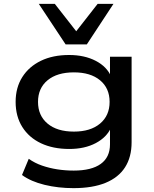

<svg xmlns="http://www.w3.org/2000/svg" viewBox="-20 -786 799 995"><path d="M361 189Q282 189 211.5 172Q141 155 94 121L129 37Q160 59 197.5 72Q235 85 276.5 91.5Q318 98 362 98Q454 98 502 63.5Q550 29 550 -38V-126H556Q534 -75 476.5 -44.5Q419 -14 339 -14Q255 -14 192.5 -43.5Q130 -73 95.5 -128Q61 -183 61 -258Q61 -332 95.5 -386.5Q130 -441 192 -471Q254 -501 338 -501Q418 -501 476.5 -470.5Q535 -440 557 -387H550V-492H662V-49Q662 28 628 81Q594 134 527 161.5Q460 189 361 189ZM363 -104Q449 -104 498.5 -145.5Q548 -187 548 -258Q548 -329 498.5 -370Q449 -411 363 -411Q276 -411 226.5 -370Q177 -329 177 -258Q177 -187 226.5 -145.5Q276 -104 363 -104ZM320 -556 181 -766H264L375 -624L486 -766H568L430 -556Z"/></svg>

Font: Nunito Sans 10pt Expanded SemiBold
Style: Regular
Weight: 600
Width: 7
Designer: Vernon Adams
Foundry: Vernon Adams
Version: Version 3.101;gftools[0.9.27]